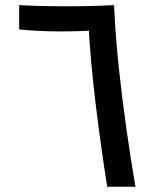

<svg xmlns="http://www.w3.org/2000/svg" viewBox="-20 -713 626 733"><path d="M389.2 0Q377.9 -72.3 366.5 -153.3Q355 -234.4 345 -317.4Q335 -400.4 327.9 -478.5Q320.8 -556.6 317.9 -623L377 -599.1Q298.3 -593.3 215.8 -593Q133.3 -592.8 53.2 -600.6V-693.4Q103 -690.4 166.7 -689.5Q230.5 -688.5 295.9 -689.5Q361.3 -690.4 415.5 -693.4Q420.4 -578.6 433.6 -454.8Q446.8 -331.1 463.6 -213.6Q480.5 -96.2 497.1 0Z"/></svg>

Font: Cascadia Code
Style: Regular
Weight: 400
Monospace: yes
Designer: Aaron Bell
Foundry: Saja Typeworks
Version: Version 2106.017